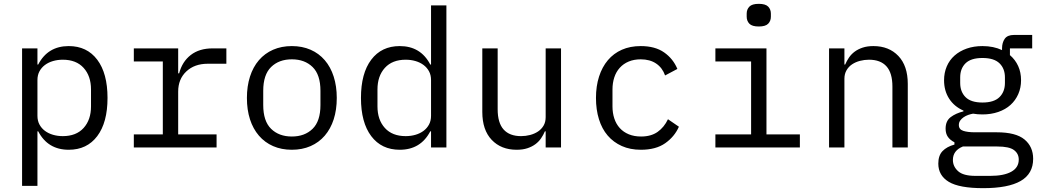

<svg xmlns="http://www.w3.org/2000/svg" viewBox="-20 -768 5440 1000"><path d="M95 -516H175V-432H179Q229 -528 338 -528Q433 -528 486.5 -457Q540 -386 540 -258Q540 -130 486.5 -59Q433 12 338 12Q229 12 179 -84H175V200H95ZM454 -214V-302Q454 -372 415.5 -414.5Q377 -457 307 -457Q280 -457 256 -450Q232 -443 214 -429.5Q196 -416 185.5 -396.5Q175 -377 175 -351V-165Q175 -139 185.5 -119.5Q196 -100 214 -86.5Q232 -73 256 -66Q280 -59 307 -59Q377 -59 415.5 -101.5Q454 -144 454 -214Z M677 -68H828V-448H677V-516H908V-386H913Q929 -447 973.5 -481.5Q1018 -516 1087 -516H1159V-436H1062Q993 -436 950.5 -396Q908 -356 908 -291V-68H1108V0H677Z M1266 -258Q1266 -319 1282 -369Q1298 -419 1328.5 -454.5Q1359 -490 1402.5 -509Q1446 -528 1500 -528Q1554 -528 1597.5 -509Q1641 -490 1671.5 -454.5Q1702 -419 1718 -369Q1734 -319 1734 -258Q1734 -196 1718 -146.5Q1702 -97 1671.5 -61.5Q1641 -26 1597.5 -7Q1554 12 1500 12Q1446 12 1402.5 -7Q1359 -26 1328.5 -61.5Q1298 -97 1282 -146.5Q1266 -196 1266 -258ZM1649 -221V-295Q1649 -379 1608 -419Q1567 -459 1500 -459Q1433 -459 1392 -419Q1351 -379 1351 -295V-221Q1351 -137 1392 -97Q1433 -57 1500 -57Q1567 -57 1608 -97Q1649 -137 1649 -221Z M2225 -84H2221Q2171 12 2062 12Q1967 12 1913.5 -59Q1860 -130 1860 -258Q1860 -386 1913.5 -457Q1967 -528 2062 -528Q2171 -528 2221 -432H2225V-740H2305V0H2225ZM2225 -165V-351Q2225 -377 2214.5 -396.5Q2204 -416 2186 -429.5Q2168 -443 2144 -450Q2120 -457 2093 -457Q2023 -457 1984.5 -414.5Q1946 -372 1946 -302V-214Q1946 -144 1984.5 -101.5Q2023 -59 2093 -59Q2120 -59 2144 -66Q2168 -73 2186 -86.5Q2204 -100 2214.5 -119.5Q2225 -139 2225 -165Z M2822 -84H2818Q2810 -65 2798 -47.5Q2786 -30 2768.5 -17Q2751 -4 2727 4Q2703 12 2671 12Q2590 12 2541 -39.5Q2492 -91 2492 -185V-516H2572V-199Q2572 -128 2603 -93.5Q2634 -59 2694 -59Q2718 -59 2741 -65Q2764 -71 2782 -83Q2800 -95 2811 -113.5Q2822 -132 2822 -158V-516H2902V0H2822Z M3084 -258Q3084 -319 3100 -369Q3116 -419 3146 -454.5Q3176 -490 3219 -509Q3262 -528 3317 -528Q3392 -528 3439 -495Q3486 -462 3508 -409L3444 -375Q3430 -415 3397.5 -437Q3365 -459 3317 -459Q3282 -459 3254.5 -447.5Q3227 -436 3208 -415Q3189 -394 3179.5 -365Q3170 -336 3170 -302V-214Q3170 -180 3179.5 -151Q3189 -122 3208 -101Q3227 -80 3255 -68.5Q3283 -57 3319 -57Q3371 -57 3405 -81Q3439 -105 3459 -147L3516 -108Q3493 -56 3444.5 -22Q3396 12 3318 12Q3262 12 3218.5 -7.5Q3175 -27 3145 -62Q3115 -97 3099.5 -147Q3084 -197 3084 -258Z M3869 -681V-697Q3869 -719 3883 -733.5Q3897 -748 3932 -748Q3967 -748 3981 -733.5Q3995 -719 3995 -697V-681Q3995 -659 3981 -644.5Q3967 -630 3932 -630Q3897 -630 3883 -644.5Q3869 -659 3869 -681ZM3706 -68H3892V-448H3706V-516H3972V-68H4146V0H3706Z M4298 0V-516H4378V-432H4382Q4390 -451 4402 -468.5Q4414 -486 4431.5 -499Q4449 -512 4473 -520Q4497 -528 4529 -528Q4610 -528 4659 -476.5Q4708 -425 4708 -331V0H4628V-317Q4628 -388 4597 -422.5Q4566 -457 4506 -457Q4482 -457 4459 -451Q4436 -445 4418 -433Q4400 -421 4389 -402Q4378 -383 4378 -358V0Z M5101 212Q4976 212 4921.5 179Q4867 146 4867 84Q4867 42 4889 19Q4911 -4 4951 -15V-27Q4929 -38 4917 -55Q4905 -72 4905 -98Q4905 -138 4931.5 -158Q4958 -178 4998 -188V-192Q4950 -213 4923.5 -254Q4897 -295 4897 -350Q4897 -389 4911 -422Q4925 -455 4951.5 -478.5Q4978 -502 5015 -515Q5052 -528 5097 -528Q5155 -528 5199 -507V-516Q5199 -546 5213 -566Q5227 -586 5261 -586H5356V-516H5240V-481Q5268 -457 5283 -424Q5298 -391 5298 -350Q5298 -311 5283.5 -278Q5269 -245 5243 -221.5Q5217 -198 5179.5 -185Q5142 -172 5097 -172Q5084 -172 5072 -173Q5060 -174 5048 -176Q5036 -174 5023 -169.5Q5010 -165 4999 -157.5Q4988 -150 4981 -140Q4974 -130 4974 -117Q4974 -94 4997 -86.5Q5020 -79 5057 -79H5171Q5271 -79 5316 -41.5Q5361 -4 5361 59Q5361 137 5296 174.5Q5231 212 5101 212ZM5174 -5H4995Q4943 16 4943 65Q4943 99 4970 123.5Q4997 148 5060 148H5138Q5208 148 5247 126.5Q5286 105 5286 63Q5286 32 5261 13.5Q5236 -5 5174 -5ZM5214 -336V-365Q5214 -411 5185.5 -438.5Q5157 -466 5097 -466Q5037 -466 5009 -438.5Q4981 -411 4981 -365V-336Q4981 -290 5009 -262Q5037 -234 5097 -234Q5157 -234 5185.5 -262Q5214 -290 5214 -336Z"/></svg>

Font: IBM Plaex Mono
Style: Regular
Weight: 400
Designer: Mike Abbink, Paul van der Laan, Pieter van Rosmalen
Foundry: Bold Monday
Version: Version 2.003